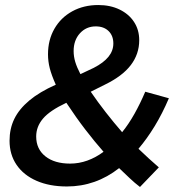

<svg xmlns="http://www.w3.org/2000/svg" viewBox="-20 -731 708 764"><path d="M612 -65 537 13Q516 -3 496 -22Q476 -41 454 -62Q361 11 246 11Q177 11 125.5 -11.5Q74 -34 46 -75Q18 -116 18 -171Q18 -219 37 -258Q56 -297 96.5 -331Q137 -365 202 -394Q185 -432 178 -459.5Q171 -487 171 -515Q171 -572 196.5 -616.5Q222 -661 267.5 -686Q313 -711 371 -711Q419 -711 456 -693Q493 -675 513.5 -643.5Q534 -612 534 -571Q534 -516 500.5 -472Q467 -428 397 -394L341 -366Q369 -325 401 -284Q433 -243 466 -205Q492 -237 515 -278Q538 -319 558 -366L652 -340Q626 -279 595.5 -229Q565 -179 531 -139Q552 -119 572 -100.5Q592 -82 612 -65ZM273 -528Q273 -506 279.5 -484.5Q286 -463 300 -436L353 -461Q392 -481 411.5 -505Q431 -529 431 -558Q431 -589 412 -607.5Q393 -626 361 -626Q323 -626 298 -598.5Q273 -571 273 -528ZM124 -188Q124 -138 160.5 -109Q197 -80 259 -80Q294 -80 327.5 -92Q361 -104 392 -127Q356 -168 319.5 -215.5Q283 -263 244 -322Q178 -291 151 -259Q124 -227 124 -188Z"/></svg>

Font: Red Hat Text SemiBold
Style: Italic
Weight: 600
Italic angle: -12°
Designer: Pentagram, MCKL
Foundry: Pentagram, MCKL
Version: Version 1.023